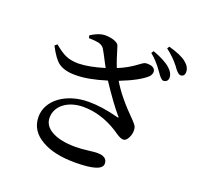

<svg xmlns="http://www.w3.org/2000/svg" viewBox="-145 -973 1194 1166"><g transform="rotate(20 452.0 -390.5)"><path d="M455 38C572 38 630 20 630 -17C630 -48 608 -63 565 -63C555 -63 539 -62 518 -59C483 -54 453 -52 427 -52C360 -52 309 -63 272 -84C237 -104 219 -131 219 -166C219 -242 291 -297 391 -297C467 -297 542 -274 615 -228C620 -225 627 -220 636 -214C656 -200 672 -193 684 -193C697 -193 707 -202 716 -220C724 -236 728 -253 727 -270C727 -279 725 -288 720 -296C717 -302 709 -311 698 -323C625 -395 571 -460 537 -519C616 -550 672 -580 704 -610C719 -626 723 -648 711 -661C705 -668 696 -673 683 -675C671 -677 659 -677 648 -674C643 -672 633 -666 620 -656C583 -628 543 -605 500 -588C488 -616 474 -659 457 -716C452 -736 412 -751 367 -751C340 -751 310 -740 275 -718L278 -701C309 -700 330 -698 343 -695C360 -690 372 -682 379 -671C387 -658 401 -632 421 -593C428 -580 433 -571 436 -565C373 -546 318 -535 272 -534C239 -534 211 -539 188 -549C167 -558 142 -575 112 -600L97 -587C122 -539 145 -507 166 -491C193 -471 231 -461 281 -462C333 -462 398 -474 475 -498C526 -421 570 -360 607 -317C616 -310 614 -307 603 -309C532 -328 468 -337 411 -337C264 -337 154 -255 154 -148C154 -88 183 -41 242 -8C296 23 367 38 455 38ZM791 -612C810 -612 821 -625 821 -642C821 -662 811 -681 792 -698C769 -720 730 -741 675 -761L665 -746C694 -723 722 -692 749 -653C767 -626 781 -612 791 -612ZM877 -679C895 -679 904 -689 904 -709C904 -731 893 -751 870 -769C848 -787 810 -804 755 -819L746 -805C779 -780 808 -752 831 -722C834 -719 837 -714 841 -708C856 -689 868 -679 877 -679Z"/></g></svg>

Font: AllPunType SemiBold
Style: Regular
Weight: 600
Version: 1.0